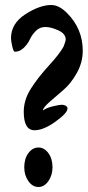

<svg xmlns="http://www.w3.org/2000/svg" viewBox="-20 -772 351 768"><path d="M250 -338Q250 -320 202 -285.5Q154 -251 118 -251Q75 -251 75 -325Q75 -372 103 -416.5Q131 -461 174.5 -508.5Q218 -556 234 -585Q243 -609 243 -613Q243 -637 213.5 -650.5Q184 -664 161.5 -664Q139 -664 123.5 -648.5Q108 -633 99.5 -614.5Q91 -596 75 -580.5Q59 -565 39 -565Q34 -565 29 -586.5Q24 -608 24 -619Q24 -678 81.5 -715Q139 -752 185 -752Q216 -752 248 -720Q311 -657 311 -569Q311 -522 287 -479.5Q263 -437 234 -412.5Q205 -388 179 -365Q153 -342 151 -330Q167 -341 192.5 -347Q218 -353 227 -353Q236 -353 243 -349Q250 -345 250 -338ZM77 -103Q77 -137 93.5 -159.5Q110 -182 134 -182Q157 -182 173.5 -159.5Q190 -137 190 -103Q190 -71 173.5 -47.5Q157 -24 134 -24Q110 -24 93.5 -47.5Q77 -71 77 -103Z"/></svg>

Font: Zhi Mang Xing
Style: Regular
Weight: 400
Designer: ZhongQi
Foundry: ZhongQi
Version: Version 2.001